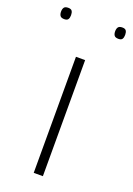

<svg xmlns="http://www.w3.org/2000/svg" viewBox="-172 -773 573 827"><g transform="rotate(20 115.0 -359.5)"><path d="M95 0V-532H137V0ZM240 -667Q226 -667 221 -674Q216 -681 216 -693Q216 -705 221 -712Q226 -719 240 -719Q253 -719 257.5 -712Q262 -705 262 -693Q262 -681 257.5 -674Q253 -667 240 -667ZM-8 -667Q-22 -667 -27 -674Q-32 -681 -32 -693Q-32 -705 -27 -712Q-22 -719 -8 -719Q5 -719 9.5 -712Q14 -705 14 -693Q14 -681 9.5 -674Q5 -667 -8 -667Z"/></g></svg>

Font: Georama Extended ExtraLight
Style: Regular
Weight: 200
Width: 7
Designer: Jean-Baptiste Levee
Foundry: Production Type
Version: Version 1.000